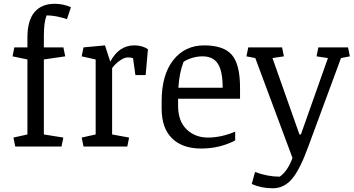

<svg xmlns="http://www.w3.org/2000/svg" viewBox="-20 -783 1890 1026"><path d="M214.4 -590.3V-529.8H318.8L328.6 -481.9L214.4 -465.3V-64.5L318.4 -47.9L308.6 0H61.5L51.8 -47.9L126.5 -64.5V-465.3L46.9 -481.9L56.6 -529.8H126.5V-582.5Q126.5 -672.9 164.1 -717.8Q201.7 -762.7 272.5 -762.7Q317.9 -762.7 358.9 -744.6L337.9 -680.7Q277.8 -700.7 229 -700.7Q214.4 -664.1 214.4 -590.3Z M697.8 -540.5Q740.7 -540.5 770.5 -520L758.3 -381.8H703.6L690.9 -472.2Q681.2 -476.1 662.6 -476.1Q644 -476.1 619.1 -458.3Q594.2 -440.4 579.1 -418.9V-64.5L669.9 -47.9L660.2 0H426.3L416.5 -47.9L491.2 -64.5V-465.3L416.5 -481.9L426.3 -529.8L541 -540.5L569.3 -453.6Q615.7 -540.5 697.8 -540.5Z M1169.9 -314Q1169.9 -402.8 1144.3 -442.4Q1118.7 -481.9 1062 -481.9Q1033.2 -481.9 1005.4 -473.1Q977.5 -464.4 960.9 -452.6Q938 -393.6 933.1 -314ZM843.8 -202.1V-242.7Q843.8 -382.8 905.8 -461.7Q967.8 -540.5 1071.3 -540.5Q1174.8 -540.5 1218.8 -490Q1262.7 -439.5 1262.7 -314V-255.4H931.6V-218.3Q931.6 -136.2 976.8 -92Q1022 -47.9 1091.8 -47.9Q1161.6 -47.9 1236.8 -79.6V-32.7Q1154.8 10.7 1054.7 10.7Q954.6 10.7 899.2 -43.9Q843.8 -98.6 843.8 -202.1Z M1325.2 200.2 1342.8 136.2Q1411.1 161.1 1474.6 161.1Q1517.1 131.8 1543 61L1344.2 -472.7L1296.9 -481.9L1306.6 -529.8H1487.3L1497.1 -481.9L1436 -472.7L1580.1 -64.5H1587.9L1732.4 -472.7L1671.4 -481.9L1681.2 -529.8H1839.8L1849.6 -481.9L1802.2 -472.7L1627.9 -1Q1584 120.6 1541.3 171.9Q1498.5 223.1 1437.5 223.1Q1376.5 223.1 1325.2 200.2Z"/></svg>

Font: NoticiaText-Regular
Style: Regular
Weight: 400
Designer: JM Sole
Foundry: JM Sole
Version: Version 1.003